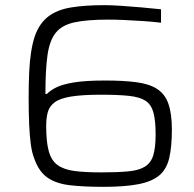

<svg xmlns="http://www.w3.org/2000/svg" viewBox="-20 -716 752 744"><path d="M381 8Q306 8 252.5 2Q199 -4 165 -27Q131 -50 113 -101Q104 -123 99.5 -156Q95 -189 93 -234Q91 -279 91 -335Q91 -390 93 -434.5Q95 -479 100.5 -514Q106 -549 115 -576Q133 -626 167 -652Q201 -678 254.5 -687Q308 -696 385 -696Q412 -696 449 -693.5Q486 -691 526.5 -687.5Q567 -684 604 -680V-628Q571 -632 533 -634.5Q495 -637 461 -638.5Q427 -640 400 -640Q318 -640 269 -629.5Q220 -619 196 -589Q172 -559 164 -502Q156 -445 156 -352H162Q174 -365 197.5 -377Q221 -389 266 -396.5Q311 -404 387 -404Q458 -404 508 -397.5Q558 -391 588.5 -371.5Q619 -352 632.5 -314Q646 -276 646 -214Q646 -148 636 -104.5Q626 -61 598 -37Q570 -13 517.5 -2.5Q465 8 381 8ZM372 -48Q436 -48 477.5 -52Q519 -56 542 -70.5Q565 -85 574 -114.5Q583 -144 583 -195Q583 -249 574.5 -280Q566 -311 544 -325.5Q522 -340 480 -344.5Q438 -349 372 -349Q299 -349 256 -342Q213 -335 192.5 -320Q172 -305 165.5 -282.5Q159 -260 159 -227Q159 -166 169 -130Q179 -94 203 -76.5Q227 -59 268 -53.5Q309 -48 372 -48Z"/></svg>

Font: Saira SemiExpanded Light
Style: Regular
Weight: 300
Width: 6
Designer: Hector Gatti with collaboration of the Omnibus-Type team
Foundry: Omnibus-Type
Version: Version 1.101